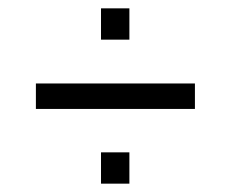

<svg xmlns="http://www.w3.org/2000/svg" viewBox="-20 -486 553 460"><path d="M66 -225V-286H447V-225ZM222 -46V-121H290V-46ZM222 -391V-466H290V-391Z"/></svg>

Font: Archivo Condensed Light
Style: Regular
Weight: 300
Width: 3
Designer: Hector Gatti
Foundry: Omnibus-Type
Version: Version 2.001